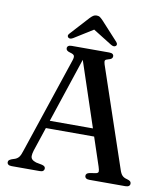

<svg xmlns="http://www.w3.org/2000/svg" viewBox="-95 -964 901 1043"><g transform="rotate(10 356.0 -443.0)"><path d="M172.5 -278.5H470.5L474 -236H168ZM220 -18Q220 -10 214.2 -5Q208.5 0 195.5 0H40.5Q27.5 0 21.5 -4.8Q15.5 -9.5 15.5 -17.5Q15.5 -24 19.2 -28Q23 -32 33.5 -36.5L53 -43Q67 -49 74.5 -59.8Q82 -70.5 90.5 -98L266.5 -623.5Q272.5 -641.5 269 -649.5Q265.5 -657.5 248 -662Q234.5 -665.5 229 -670.5Q223.5 -675.5 223.5 -682.5Q223.5 -691 229.8 -695.5Q236 -700 248.5 -700H455Q468 -700 474 -695.5Q480 -691 480 -683Q480 -675.5 474.8 -670.5Q469.5 -665.5 456.5 -662.5Q442 -659 439.5 -653Q437 -647 441.5 -632.5L627 -84Q633.5 -63 643 -53Q652.5 -43 670 -39Q684 -35 688.5 -30.2Q693 -25.5 693 -18Q693 -10 686.8 -5Q680.5 0 667.5 0H469Q456.5 0 450.2 -5Q444 -10 444 -18Q444 -25 448.5 -29.5Q453 -34 463.5 -36.5L498.5 -42Q511 -45 511.5 -53.2Q512 -61.5 506 -79.5L314.5 -654L329 -661L143.5 -103.5Q138 -85 138 -73.5Q138 -62 145.2 -54.8Q152.5 -47.5 168 -42.5L201 -36Q211 -33.5 215.5 -29.2Q220 -25 220 -18ZM373 -820.5H333.5L457 -743.5Q474 -733 484 -741Q488.5 -744 488.8 -750.2Q489 -756.5 482.5 -763.5L389.5 -865Q380 -875 372.5 -880.5Q365 -886 353.5 -886Q342.5 -886 334.5 -880.5Q326.5 -875 317 -865L224.5 -763.5Q217.5 -756.5 218 -750.2Q218.5 -744 222.5 -741Q232.5 -733 249.5 -743.5Z"/></g></svg>

Font: Fraunces
Style: Regular
Weight: 400
Version: Version 1.000;[b76b70a41]